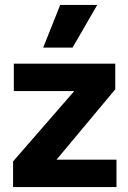

<svg xmlns="http://www.w3.org/2000/svg" viewBox="-20 -758 519 778"><path d="M155 -565 224 -738H374L274 -565ZM452 0H33V-104L281 -389H36V-500H447V-396L209 -111H452Z"/></svg>

Font: CBA Beacon Sans Extra Bold
Style: Regular
Weight: 800
Designer: Wei Huang
Foundry: Wei Huang
Version: Version 1.002